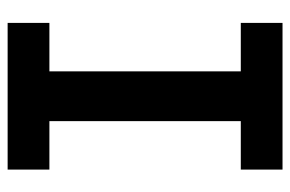

<svg xmlns="http://www.w3.org/2000/svg" viewBox="-150 -618 767 508"><g transform="rotate(-90 234.0 -363.5)"><path d="M427.9 0H39.8V-110.4H168V-616.8H39.8V-727.3H427.9V-616.8H299.7V-110.4H427.9Z"/></g></svg>

Font: Linik Sans SemiBold
Style: Regular
Weight: 600
Designer: Fonts by Rasmus Andersson / Changes by Cristiano Sobral with parts from Marc Monis
Foundry: rsms
Version: Version 3.020; ttfautohint (v1.6)